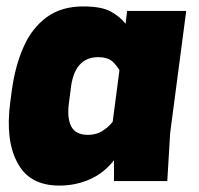

<svg xmlns="http://www.w3.org/2000/svg" viewBox="-20 -564 620 598"><path d="M560 -530H376ZM510 -150 501 0H335V-65Q305 -26 261 -6Q216 14 165 14Q72 14 35 -56Q-4 -126 12 -246L17 -284Q28 -362 54 -419Q79 -476 126 -511Q172 -544 239 -544Q298 -544 327 -527Q355 -511 371 -490L376 -530H560ZM352 -345Q346 -357 331 -372Q315 -386 286 -386Q210 -386 200 -284L195 -246Q188 -197 202 -170Q216 -144 253 -144Q283 -144 303 -159Q321 -171 331 -185Z"/></svg>

Font: Tanohe Sans Black
Style: Italic
Weight: 900
Designer: Village Type and Design LLC & Cristiano Sobral
Foundry: Cooper Hewitt Smithsonian Design Museum
Version: Version 1.00;January 12, 2020;FontCreator 12.0.0.2547 64-bit